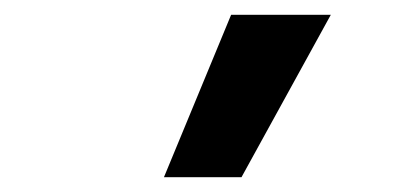

<svg xmlns="http://www.w3.org/2000/svg" viewBox="-20 -1020 540 260"><path d="M307 -780H202L293 -1000H428Z"/></svg>

Font: M PLUS Code Latin Medium
Style: Regular
Weight: 500
Designer: Coji Morishita
Foundry: UNDERFOREST DESIGN
Version: Version 1.002; ttfautohint (v1.8.3)